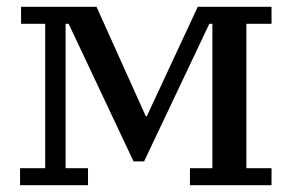

<svg xmlns="http://www.w3.org/2000/svg" viewBox="-20 -545 868 565"><path d="M239 0H39V-50H113V-475H42V-525H264L409 -203H412L562 -525H779V-475H705V-50H779V0H539V-50H605V-475H596L404 -70H373L182 -475H173V-50H239Z"/></svg>

Font: PT Serif Caption
Style: Regular
Weight: 400
Designer: A.Korolkova, O.Umpeleva, V.Yefimov
Foundry: ParaType Ltd
Version: Version 1.000W OFL